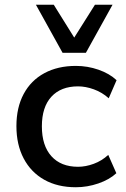

<svg xmlns="http://www.w3.org/2000/svg" viewBox="-20 -778 529 807"><path d="M299 9Q222 9 166 -22.5Q110 -54 79.5 -112Q49 -170 49 -248Q49 -326 79.5 -383Q110 -440 166.5 -470.5Q223 -501 299 -501Q348 -501 394 -485Q440 -469 470 -441L437 -365Q409 -390 374.5 -402.5Q340 -415 308 -415Q236 -415 196 -371.5Q156 -328 156 -247Q156 -166 196 -121.5Q236 -77 308 -77Q340 -77 374 -89.5Q408 -102 435 -127L469 -50Q440 -23 393.5 -7Q347 9 299 9ZM243 -556 131 -758H206L292 -620L379 -758H453L341 -556Z"/></svg>

Font: NunitoSans_10ptSemiBold
Style: Regular
Weight: 600
Designer: Vernon Adams
Foundry: Vernon Adams
Version: Version 3.101;gftools[0.9.27]